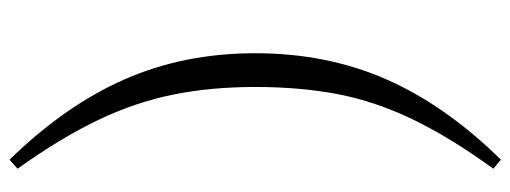

<svg xmlns="http://www.w3.org/2000/svg" viewBox="-355 -504 1074 404"><g transform="rotate(90 182.0 -302.0)"><path d="M163 -302Q163 -209 179 -129.5Q195 -50 232.5 28.5Q270 107 335 198L316 215Q202 98 147 -27Q92 -152 92 -302Q92 -453 147 -578Q202 -703 316 -819L335 -803Q269 -712 231 -633Q193 -554 178 -475Q163 -396 163 -302Z"/></g></svg>

Font: Noto Serif TC
Style: Regular
Weight: 400
Designer: Ryoko NISHIZUKA  (kana & ideographs); Frank Grießhammer (Latin, Greek & Cyrillic); Wenlong ZHANG  (bopomofo); Sandoll Co
Foundry: Adobe
Version: Version 2.003-H1;hotconv 1.1.1;makeotfexe 2.6.0